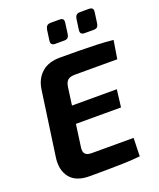

<svg xmlns="http://www.w3.org/2000/svg" viewBox="-162 -997 909 1097"><g transform="rotate(-20 292.5 -448.0)"><path d="M262 -693Q318 -693 374.5 -692.5Q431 -692 485 -690Q539 -688 585 -683L567 -572H309Q280 -572 266 -560Q252 -548 248 -518L200 -170Q196 -144 207 -131Q218 -118 246 -118H501L498 -7Q452 -2 399.5 -0.5Q347 1 293.5 1.5Q240 2 190 2Q109 2 72.5 -43Q36 -88 45 -161L101 -557Q110 -620 151 -656.5Q192 -693 262 -693ZM99 -412H506L493 -306H83ZM333 -898Q350 -898 355.5 -891Q361 -884 359 -870L350 -804Q348 -790 341 -783Q334 -776 319 -776H264Q235 -776 239 -804L248 -869Q251 -884 258.5 -891Q266 -898 282 -898ZM512 -898Q528 -898 534 -891Q540 -884 538 -870L529 -805Q527 -790 520 -783Q513 -776 498 -776H443Q414 -776 418 -804L427 -869Q430 -885 437.5 -891.5Q445 -898 459 -898Z"/></g></svg>

Font: Exo 2
Style: Bold Italic
Weight: 700
Italic angle: -8°
Designer: Natanael Gama
Foundry: Natanael Gama
Version: Version 2.010